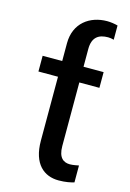

<svg xmlns="http://www.w3.org/2000/svg" viewBox="-118 -820 603 889"><g transform="rotate(15 183.5 -375.5)"><path d="M255 9.9C289.1 9.9 313.6 4.3 328.8 -0.4V-81.3C320.3 -79.9 302.2 -75.6 286.2 -75.6C257.1 -75.6 230.8 -90.9 230.8 -148.1V-453.1H327.1V-528.4H230.8V-613.6C230.8 -670.1 260.7 -689.6 305.8 -689.6C313.2 -689.6 324.9 -688.2 333.5 -685.4V-753.6C318.5 -757.8 298.7 -760.7 282.7 -760.7C199.9 -760.7 128.6 -710.9 128.6 -613.6V-528.4H34.8V-453.1H128.6V-146.7C128.6 -34.4 185.7 9.9 255 9.9Z"/></g></svg>

Font: Margiela Sans Text
Style: Regular
Weight: 400
Designer: Stefan Endress, Andreas Faust
Version: Version 1.100;FEAKit 1.0